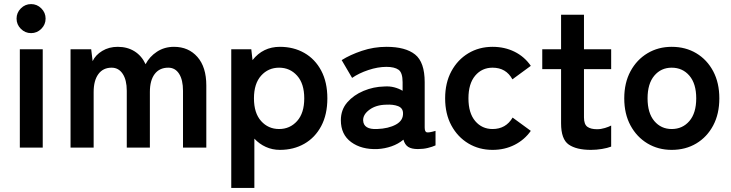

<svg xmlns="http://www.w3.org/2000/svg" viewBox="-20 -722 3574 939"><path d="M77 0V-481H189V0ZM132 -560Q103 -560 82 -581Q61 -602 61 -631Q61 -660 82 -681Q103 -702 132 -702Q161 -702 182 -681Q203 -660 203 -631Q203 -602 182 -581Q161 -560 132 -560Z M325 0V-481H426L433 -423Q447 -453 480 -473Q513 -493 556 -493Q603 -493 638 -471Q673 -449 692 -408Q711 -445 747.5 -469Q784 -493 831 -493Q902 -493 945.5 -443.5Q989 -394 989 -304V0H875V-278Q875 -331 856 -361Q837 -391 803 -391Q760 -391 736.5 -360Q713 -329 713 -272V0H600V-278Q600 -331 580 -361Q560 -391 526 -391Q484 -391 461 -359.5Q438 -328 438 -272V0Z M1111 197V-481H1209L1215 -428Q1266 -493 1349 -493Q1416 -493 1468.5 -463Q1521 -433 1551 -376.5Q1581 -320 1581 -241Q1581 -162 1551 -105.5Q1521 -49 1468.5 -19Q1416 11 1349 11Q1312 11 1280 -3.5Q1248 -18 1224 -44V197ZM1345 -91Q1398 -91 1433 -130Q1468 -169 1468 -241Q1468 -313 1433 -352Q1398 -391 1345 -391Q1292 -391 1257 -352Q1222 -313 1222 -241Q1222 -169 1257 -130Q1292 -91 1345 -91Z M1826 7Q1748 10 1697.5 -27Q1647 -64 1647 -134Q1647 -185 1678 -221Q1709 -257 1758 -277.5Q1807 -298 1859 -299Q1885 -301 1908 -295Q1931 -289 1949 -278V-320Q1949 -367 1929 -381Q1909 -395 1870 -395Q1828 -395 1781.5 -379.5Q1735 -364 1702 -341L1651 -428Q1692 -454 1750 -473.5Q1808 -493 1870 -493Q1963 -493 2010 -455.5Q2057 -418 2057 -320V-99Q2057 -78 2066.5 -75Q2076 -72 2110 -82V-11Q2095 -4 2072.5 1.5Q2050 7 2024 7Q1993 7 1976.5 -3.5Q1960 -14 1953 -39Q1928 -18 1895 -6.5Q1862 5 1826 7ZM1824 -91Q1880 -93 1916.5 -113Q1953 -133 1951 -170Q1950 -194 1926.5 -203Q1903 -212 1868 -210Q1819 -209 1787 -185.5Q1755 -162 1756 -133Q1758 -88 1824 -91Z M2389 11Q2323 11 2270.5 -20.5Q2218 -52 2187.5 -108.5Q2157 -165 2157 -241Q2157 -317 2187.5 -373.5Q2218 -430 2270.5 -461.5Q2323 -493 2389 -493Q2448 -493 2496.5 -469Q2545 -445 2576 -400L2486 -334Q2455 -391 2389 -391Q2337 -391 2304 -352Q2271 -313 2271 -241Q2271 -169 2304 -130Q2337 -91 2389 -91Q2454 -91 2487 -147L2576 -82Q2545 -38 2496.5 -13.5Q2448 11 2389 11Z M2870 11Q2799 11 2761.5 -15Q2724 -41 2724 -119V-384H2632V-481H2724V-650H2836V-481H2969V-384H2836V-148Q2836 -114 2852.5 -102Q2869 -90 2900 -90Q2919 -90 2938.5 -96Q2958 -102 2969 -108V-5Q2951 2 2924 6.5Q2897 11 2870 11Z M3265 11Q3199 11 3146.5 -20.5Q3094 -52 3063.5 -108.5Q3033 -165 3033 -241Q3033 -317 3063.5 -373.5Q3094 -430 3146.5 -461.5Q3199 -493 3265 -493Q3333 -493 3385.5 -461.5Q3438 -430 3468 -373.5Q3498 -317 3498 -241Q3498 -165 3468 -108.5Q3438 -52 3385.5 -20.5Q3333 11 3265 11ZM3265 -91Q3318 -91 3351.5 -130Q3385 -169 3385 -241Q3385 -313 3351.5 -352Q3318 -391 3265 -391Q3213 -391 3180 -352Q3147 -313 3147 -241Q3147 -169 3180 -130Q3213 -91 3265 -91Z"/></svg>

Font: Zen Kaku Gothic New
Style: Bold
Weight: 700
Designer: Yoshimichi Ohira
Foundry: Positype
Version: Version 1.002